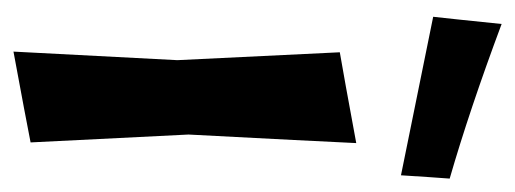

<svg xmlns="http://www.w3.org/2000/svg" viewBox="-260 -505 765 285"><g transform="rotate(90 122.5 -362.5)"><path d="M192.4 -508.8Q189.5 -446.3 179.7 -259.8Q182.6 -201.2 191.4 -25.4Q157.2 -18.6 56.6 0Q59.6 -60.5 69.3 -243.2Q66.4 -303.7 57.6 -484.4Q91.8 -490.2 192.4 -508.8ZM4.9 -623Q7.8 -648.4 15.6 -724.6Q143.6 -676.8 245.1 -647.5Q243.2 -623 240.2 -575.2Q181.6 -586.9 4.9 -623Z"/></g></svg>

Font: Acme Polish
Style: Regular
Weight: 400
Designer: Juan Pablo del Peral
Version: Version 1.002